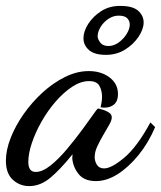

<svg xmlns="http://www.w3.org/2000/svg" viewBox="-46 -584 546 651"><path d="M53 47Q21 47 -2.5 25.5Q-26 4 -26 -39Q-26 -75 -10 -116Q6 -157 34 -197Q62 -237 98 -270Q134 -303 174.5 -323Q215 -343 255 -343Q297 -343 325.5 -321.5Q354 -300 354 -265Q354 -238 337 -227Q320 -216 295 -220Q297 -228 298.5 -237.5Q300 -247 300 -256Q300 -277 291 -293Q282 -309 256 -309Q228 -309 199 -290Q170 -271 143 -240Q116 -209 95 -172Q74 -135 62 -99Q50 -63 50 -35Q50 -1 75 -1Q98 -1 125.5 -23Q153 -45 181.5 -79Q210 -113 236 -148.5Q262 -184 281 -211Q285 -216 288 -216Q293 -215 304 -211.5Q315 -208 324 -202Q333 -196 333 -186Q333 -176 324 -160.5Q315 -145 304 -126Q293 -107 284 -88Q275 -69 275 -51Q275 -38 282.5 -25.5Q290 -13 307 -13Q332 -13 375.5 -49.5Q419 -86 464 -169L480 -153Q457 -99 423.5 -58Q390 -17 353 6.5Q316 30 279 30Q239 30 220 5.5Q201 -19 199 -48Q199 -51 199.5 -54.5Q200 -58 200 -61Q159 -10 125 18.5Q91 47 53 47ZM313 -398Q274 -398 255.5 -414.5Q237 -431 237 -454Q237 -478 253.5 -503.5Q270 -529 297.5 -546.5Q325 -564 361 -564Q404 -564 422.5 -547.5Q441 -531 441 -508Q441 -485 423.5 -459Q406 -433 377.5 -415.5Q349 -398 313 -398ZM322 -428Q340 -428 356.5 -440Q373 -452 383.5 -469Q394 -486 394 -501Q394 -513 385.5 -522Q377 -531 356 -531Q338 -531 321.5 -520Q305 -509 295 -492.5Q285 -476 285 -460Q286 -450 294.5 -439Q303 -428 322 -428Z"/></svg>

Font: Dancing Script SemiBold
Style: Regular
Weight: 600
Designer: Pablo Impallari
Foundry: Pablo Impallari
Version: Version 2.001